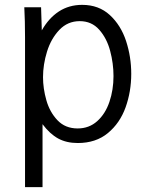

<svg xmlns="http://www.w3.org/2000/svg" viewBox="-20 -580 640 790"><path d="M80 -550H149L152 -455Q180.5 -505.5 222.2 -532.8Q264 -560 318 -560Q386.5 -560 432 -518Q477.5 -476 498.8 -411Q520 -346 520 -276Q520 -203.5 496.8 -138.5Q473.5 -73.5 424 -32.5Q374.5 8.5 300 8.5Q253.5 8.5 219.2 -10.2Q185 -29 155 -69V190H83V-427Q83 -494.5 80 -550ZM447 -267Q447 -319 433.2 -370.8Q419.5 -422.5 388.2 -457.8Q357 -493 308 -493Q258.5 -493 224.2 -457Q190 -421 173.5 -367.8Q157 -314.5 157 -262.5Q157 -216 170.8 -167.5Q184.5 -119 216.5 -85.2Q248.5 -51.5 299.5 -51.5Q346.5 -51.5 380 -81.5Q413.5 -111.5 430.2 -160.8Q447 -210 447 -267Z"/></svg>

Font: JuliaMono Light
Style: Regular
Weight: 300
Monospace: yes
Designer: cormullion
Foundry: corm
Version: Version 0.054; ttfautohint (v1.8.4)